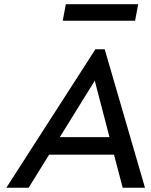

<svg xmlns="http://www.w3.org/2000/svg" viewBox="-20 -887 715 907"><path d="M427.7 -505.9 497.1 -239.3H262.7ZM115.2 0 211.9 -156.2H518.6L559.6 0H665L474.6 -654.3H430.7L9.8 0ZM618.2 -789.1 632.8 -867.2H291L276.4 -789.1Z"/></svg>

Font: Sen-gleads
Style: Italic
Weight: 400
Designer: Kosal Sen, Philatype
Foundry: Philatype
Version: Version 1.004; ttfautohint (v1.8.3)